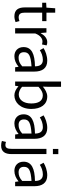

<svg xmlns="http://www.w3.org/2000/svg" viewBox="1106 -1942 1079 3330"><g transform="rotate(90 1645.0 -276.5)"><path d="M263 13C296 13 332 4 363 -7L345 -75C326 -68 302 -61 283 -61C219 -61 199 -98 199 -166V-469H346V-543H199V-695H123L112 -543L27 -538V-469H108V-168C108 -59 147 13 263 13Z M469 0H560V-349C595 -442 653 -474 697 -474C720 -474 731 -472 750 -465L767 -545C750 -554 733 -557 709 -557C648 -557 594 -513 555 -444H552L544 -543H469Z M954 13C1022 13 1083 -15 1135 -58H1138L1146 0H1221V-334C1221 -467 1165 -557 1033 -557C945 -557 865 -525 814 -493L850 -428C893 -457 954 -481 1018 -481C1107 -481 1130 -414 1130 -344C915 -341 796 -286 796 -146C796 -47 863 13 954 13ZM980 -60C924 -60 885 -88 885 -152C885 -236 937 -271 1130 -284V-123C1077 -76 1033 -60 980 -60Z M1633 13C1757 13 1869 -93 1869 -281C1869 -446 1793 -557 1652 -557C1592 -557 1531 -523 1482 -480L1485 -578V-796H1394V0H1467L1475 -56H1478C1526 -12 1582 13 1633 13ZM1618 -63C1582 -63 1533 -77 1485 -120V-405C1537 -454 1584 -480 1631 -480C1734 -480 1774 -399 1774 -279C1774 -144 1709 -63 1618 -63Z M2120 13C2188 13 2249 -15 2301 -58H2304L2312 0H2387V-334C2387 -467 2331 -557 2199 -557C2111 -557 2031 -525 1980 -493L2016 -428C2059 -457 2120 -481 2184 -481C2273 -481 2296 -414 2296 -344C2081 -341 1962 -286 1962 -146C1962 -47 2029 13 2120 13ZM2146 -60C2090 -60 2051 -88 2051 -152C2051 -236 2103 -271 2296 -284V-123C2243 -76 2199 -60 2146 -60Z M2653 -749H2562V-655H2653ZM2504 243C2611 243 2652 173 2652 62V-543H2561V62C2561 129 2548 169 2493 169C2474 169 2457 164 2442 159L2424 229C2443 236 2471 243 2504 243Z M2942 13C3010 13 3071 -15 3123 -58H3126L3134 0H3209V-334C3209 -467 3153 -557 3021 -557C2933 -557 2853 -525 2802 -493L2838 -428C2881 -457 2942 -481 3006 -481C3095 -481 3118 -414 3118 -344C2903 -341 2784 -286 2784 -146C2784 -47 2851 13 2942 13ZM2968 -60C2912 -60 2873 -88 2873 -152C2873 -236 2925 -271 3118 -284V-123C3065 -76 3021 -60 2968 -60Z"/></g></svg>

Font: Spoqa Han Sans Neo Regular
Style: Regular
Weight: 400
Designer: [Spoqa Han Sans Neo] Dong-huui Kim  Younghwa Kang  Yujin Lee  [Noto Sans] Ryoko NISHIZUKA  (kana & ideographs); Paul D. 
Foundry: Spoqa (http://www.spoqa-han-sans.com)
Version: Version 1.000